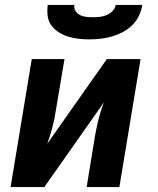

<svg xmlns="http://www.w3.org/2000/svg" viewBox="-20 -760 640 780"><path d="M23 0 109 -520H242L207 -312Q202 -278 193 -243.5Q184 -209 172 -176L414 -520H551L465 0H332L366 -208Q372 -242 380.5 -276.5Q389 -311 402 -344L160 0ZM343 -600Q321 -600 299 -602.5Q277 -605 256.5 -611.5Q236 -618 218.5 -629Q201 -640 188.5 -657Q176 -674 173.5 -696Q171 -718 174 -740H282Q280 -726 287 -715Q294 -704 305.5 -698.5Q317 -693 330.5 -691.5Q344 -690 358 -690Q372 -690 385.5 -691.5Q399 -693 412.5 -698.5Q426 -704 437 -715Q448 -726 450 -740H558Q555 -718 544.5 -696Q534 -674 516.5 -657Q499 -640 477.5 -629Q456 -618 433.5 -611.5Q411 -605 388 -602.5Q365 -600 343 -600Z"/></svg>

Font: Iosevka XBd Ex Obl
Style: Regular
Weight: 800
Width: 7
Italic angle: -9°
Monospace: yes
Designer: Belleve Invis
Foundry: Belleve Invis
Version: Version 32.5.0; ttfautohint (v1.8.4)